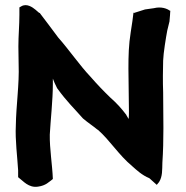

<svg xmlns="http://www.w3.org/2000/svg" viewBox="-20 -749 728 752"><path d="M42 -257C39 -201 48 -134 51 -82V-55L57 -50C69 -42 92 -12 129 -18C160 -22 173 -38 181 -43L187 -48C185 -103 174 -167 175 -222C178 -278 187 -357 187 -419V-441C191 -431 196 -418 204 -403L205 -402C241 -352 269 -326 305 -285C325 -268 344 -256 362 -241H363C411 -199 444 -143 498 -98C516 -82 536 -63 565 -51L594 -25L603 -36C617 -58 615 -84 616 -112C619 -155 620 -202 620 -247C620 -293 619 -342 619 -387V-388C618 -410 618 -430 618 -452C618 -471 619 -492 619 -512C620 -542 630 -602 635 -629L644 -666V-668C646 -682 646 -697 647 -708L648 -705C635 -716 611 -724 583 -717L548 -712L504 -698L503 -701C501 -681 497 -655 492 -623C484 -572 483 -532 483 -480C483 -424 485 -370 485 -314C485 -304 485 -295 484 -283C482 -287 477 -293 475 -298V-299L474 -300C456 -324 436 -346 413 -366C386 -392 360 -419 334 -449C293 -492 249 -556 208 -602C184 -635 159 -667 135 -699L134 -698L119 -711C107 -721 84 -737 63 -724L56 -720V-691C56 -649 52 -610 52 -567C52 -542 53 -520 53 -497C56 -420 43 -335 42 -257Z"/></svg>

Font: Hussar Pisanka
Style: Bd
Weight: 700
Designer: Robert Jablonski
Foundry: Cannot Into Space Fonts
Version: Version 1.070